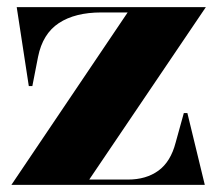

<svg xmlns="http://www.w3.org/2000/svg" viewBox="-20 -520 620 540"><path d="M12 0 339 -485H265Q191 -485 145.5 -455Q100 -425 87 -360L71 -278H61L27 -500H559L231 -15H340Q391 -15 425.5 -40Q460 -65 474 -119L497 -202H507L556 0Z"/></svg>

Font: Kalnia Thin SemiBold
Style: Regular
Weight: 600
Version: Version 1.105